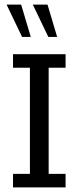

<svg xmlns="http://www.w3.org/2000/svg" viewBox="-20 -820 344 840"><path d="M36.9 0V-59.3H110.9V-523.7H36.9V-583H266.9V-523.7H192.9V-59.3H266.9V0ZM191.4 -658.5 123.6 -799.8H187.9L230 -658.5ZM76.6 -658.5 8.8 -799.8H72.5L114.6 -658.5Z"/></svg>

Font: Rokkitt SemiBold
Style: Regular
Weight: 600
Designer: Vernon Adams
Foundry: Vernon Adams
Version: Version 3.103